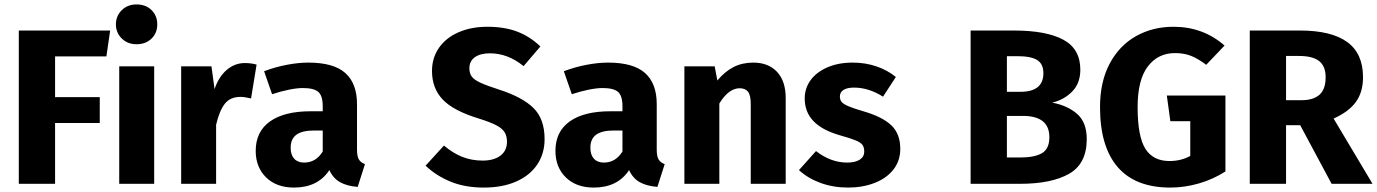

<svg xmlns="http://www.w3.org/2000/svg" viewBox="-20 -831 6225 868"><path d="M65 -693H478L461 -576H229V-392H431V-275H229V0H65Z M691 -721Q691 -682 665 -656.5Q639 -631 597 -631Q557 -631 530.5 -657Q504 -683 504 -721Q504 -759 530.5 -785Q557 -811 597 -811Q639 -811 665 -785.5Q691 -760 691 -721ZM677 0H519V-531H677Z M1140 -539 1115 -386Q1085 -393 1067 -393Q1021 -393 996.5 -362Q972 -331 957 -267V0H799V-531H936L950 -428Q968 -483 1004.5 -514.5Q1041 -546 1087 -546Q1115 -546 1140 -539Z M1630 -89 1597 14Q1548 10 1517 -7.5Q1486 -25 1469 -62Q1417 17 1309 17Q1230 17 1183 -29Q1136 -75 1136 -149Q1136 -236 1200.5 -282Q1265 -328 1385 -328H1439V-351Q1439 -398 1419 -415.5Q1399 -433 1349 -433Q1323 -433 1286 -425.5Q1249 -418 1210 -405L1174 -509Q1224 -528 1276.5 -538Q1329 -548 1374 -548Q1488 -548 1541 -501Q1594 -454 1594 -360V-154Q1594 -124 1602.5 -110Q1611 -96 1630 -89ZM1439 -146V-241H1400Q1346 -241 1320 -222Q1294 -203 1294 -163Q1294 -131 1310 -113.5Q1326 -96 1355 -96Q1408 -96 1439 -146Z M2423 -621 2347 -532Q2276 -590 2195 -590Q2152 -590 2127 -572.5Q2102 -555 2102 -522Q2102 -499 2113 -484.5Q2124 -470 2152 -457Q2180 -444 2236 -426Q2342 -392 2392 -342.5Q2442 -293 2442 -202Q2442 -137 2409 -87.5Q2376 -38 2314 -10.5Q2252 17 2167 17Q2082 17 2016.5 -10Q1951 -37 1904 -82L1987 -173Q2027 -139 2069.5 -122Q2112 -105 2162 -105Q2213 -105 2242.5 -127.5Q2272 -150 2272 -190Q2272 -216 2261 -233.5Q2250 -251 2223 -265Q2196 -279 2145 -295Q2030 -330 1981.5 -381Q1933 -432 1933 -510Q1933 -570 1965 -615.5Q1997 -661 2054 -685.5Q2111 -710 2183 -710Q2261 -710 2318.5 -688Q2376 -666 2423 -621Z M2985 -89 2952 14Q2903 10 2872 -7.5Q2841 -25 2824 -62Q2772 17 2664 17Q2585 17 2538 -29Q2491 -75 2491 -149Q2491 -236 2555.5 -282Q2620 -328 2740 -328H2794V-351Q2794 -398 2774 -415.5Q2754 -433 2704 -433Q2678 -433 2641 -425.5Q2604 -418 2565 -405L2529 -509Q2579 -528 2631.5 -538Q2684 -548 2729 -548Q2843 -548 2896 -501Q2949 -454 2949 -360V-154Q2949 -124 2957.5 -110Q2966 -96 2985 -89ZM2794 -146V-241H2755Q2701 -241 2675 -222Q2649 -203 2649 -163Q2649 -131 2665 -113.5Q2681 -96 2710 -96Q2763 -96 2794 -146Z M3532 -388V0H3374V-361Q3374 -401 3361.5 -416.5Q3349 -432 3324 -432Q3274 -432 3232 -363V0H3074V-531H3211L3223 -467Q3257 -508 3296.5 -528Q3336 -548 3385 -548Q3454 -548 3493 -506Q3532 -464 3532 -388Z M4030 -483 3972 -394Q3907 -435 3841 -435Q3810 -435 3793.5 -424.5Q3777 -414 3777 -395Q3777 -380 3784.5 -370.5Q3792 -361 3815 -351Q3838 -341 3886 -327Q3969 -303 4009.5 -264.5Q4050 -226 4050 -158Q4050 -104 4019 -64.5Q3988 -25 3934 -4Q3880 17 3814 17Q3747 17 3689.5 -4Q3632 -25 3592 -62L3669 -148Q3736 -96 3810 -96Q3846 -96 3866.5 -109Q3887 -122 3887 -146Q3887 -165 3879 -176Q3871 -187 3848 -196.5Q3825 -206 3775 -220Q3696 -243 3657 -284Q3618 -325 3618 -386Q3618 -432 3644.5 -468.5Q3671 -505 3720.5 -526.5Q3770 -548 3835 -548Q3892 -548 3942 -531Q3992 -514 4030 -483Z M4893 -202Q4893 -91 4813.5 -45.5Q4734 0 4591 0H4368V-693H4564Q4710 -693 4787 -651.5Q4864 -610 4864 -516Q4864 -455 4827.5 -417.5Q4791 -380 4737 -367Q4806 -354 4849.5 -316Q4893 -278 4893 -202ZM4532 -577V-416H4593Q4697 -416 4697 -500Q4697 -542 4669 -559.5Q4641 -577 4580 -577ZM4724 -211Q4724 -307 4604 -307H4532V-119H4592Q4657 -119 4690.5 -138.5Q4724 -158 4724 -211Z M5516 -625 5433 -538Q5396 -566 5364.5 -578.5Q5333 -591 5292 -591Q5215 -591 5169 -530.5Q5123 -470 5123 -347Q5123 -214 5158 -158.5Q5193 -103 5267 -103Q5319 -103 5361 -126V-283H5271L5255 -399H5520V-56Q5466 -21 5401 -2Q5336 17 5271 17Q5113 17 5033 -75.5Q4953 -168 4953 -347Q4953 -461 4996.5 -543Q5040 -625 5115.5 -667.5Q5191 -710 5285 -710Q5419 -710 5516 -625Z M5858 -265H5794V0H5630V-693H5857Q5999 -693 6070.5 -641Q6142 -589 6142 -482Q6142 -415 6110 -370.5Q6078 -326 6009 -295L6185 0H6000ZM5794 -378H5863Q5918 -378 5945.5 -403Q5973 -428 5973 -482Q5973 -532 5943.5 -555Q5914 -578 5853 -578H5794Z"/></svg>

Font: Fira Sans BGR
Style: Bold
Weight: 700
Designer: bBox Type GmbH & Carrois Corporate GbR & Edenspiekermann AG
Foundry: bBox Type GmbH & Carrois Corporate GbR & Edenspiekermann AG
Version: Version 4.301